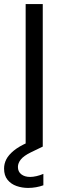

<svg xmlns="http://www.w3.org/2000/svg" viewBox="-74 -720 283 943"><path d="M52 0V-700H136V0ZM64 203Q34 203 7 193.5Q-20 184 -37 163Q-54 142 -54 108Q-54 84 -43 62.5Q-32 41 -6.5 20Q19 -1 62 -20L115 -43L136 0L78 28Q43 45 28.5 63Q14 81 14 100Q14 123 30.5 136Q47 149 74 149Q88 149 105.5 145Q123 141 139 134V190Q123 196 103.5 199.5Q84 203 64 203Z"/></svg>

Font: DM Sans 36pt
Style: Regular
Weight: 400
Designer: Colophon Foundry, Jonny Pinhorn
Foundry: Colophon Foundry
Version: Version 4.004;gftools[0.9.30]